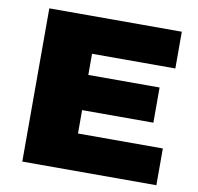

<svg xmlns="http://www.w3.org/2000/svg" viewBox="-77 -769 877 849"><g transform="rotate(10 361.0 -344.0)"><path d="M77 0H679V-165H298V-270H618V-428H298V-523H672V-688H77Z"/></g></svg>

Font: Archivo Black
Style: Regular
Weight: 900
Designer: Hector Gatti
Foundry: Omnibus-Type
Version: Version 2.001